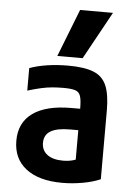

<svg xmlns="http://www.w3.org/2000/svg" viewBox="-56 -832 611 884"><g transform="rotate(5 250.0 -390.0)"><path d="M265 10Q157 10 97.5 -36Q38 -82 38 -165Q38 -249 99.5 -293Q161 -337 278 -337H379V-238H280Q220 -238 190.5 -220.5Q161 -203 161 -166Q161 -131 187 -111.5Q213 -92 260 -92Q287 -92 309.5 -99Q332 -106 350 -119L318 -53V-337Q318 -376 312 -395Q306 -414 288 -420Q270 -426 233 -426Q207 -426 183 -424Q159 -422 131.5 -416Q104 -410 68 -399V-503Q103 -516 149 -523Q195 -530 246 -530Q321 -530 363.5 -513Q406 -496 423.5 -454.5Q441 -413 441 -340V-22Q407 -7 359.5 1.5Q312 10 265 10ZM309 -570H192L278 -790H430Z"/></g></svg>

Font: M PLUS Code Latin SemiBold
Style: Regular
Weight: 600
Designer: Coji Morishita
Foundry: UNDERFOREST DESIGN
Version: Version 1.002; ttfautohint (v1.8.3)